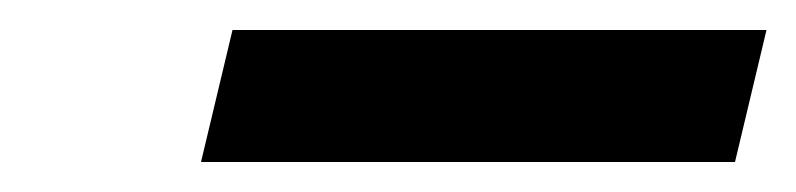

<svg xmlns="http://www.w3.org/2000/svg" viewBox="-20 -702 531 128"><path d="M114 -594 135 -682H491L470 -594Z"/></svg>

Font: Platypi
Style: Bold Italic
Weight: 700
Italic angle: -13°
Designer: David Sargent
Foundry: Bolt Cutter Type
Version: Version 1.200; ttfautohint (v1.8.4.7-5d5b)